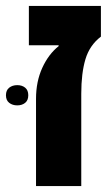

<svg xmlns="http://www.w3.org/2000/svg" viewBox="-43 -625 369 645"><path d="M78 0V-293Q78 -351 99 -397Q120 -443 154 -470V-473H54V-605H296V-502Q258 -473 244 -426Q230 -379 230 -310V0ZM-23 -305Q-23 -322 -12 -330.5Q-1 -339 15 -339Q31 -339 41.5 -330.5Q52 -322 52 -305Q52 -288 41.5 -279.5Q31 -271 15 -271Q-1 -271 -12 -279.5Q-23 -288 -23 -305Z"/></svg>

Font: Noto Sans Hebrew ExtraCondensed ExtraBold
Style: Regular
Weight: 800
Width: 2
Designer: Monotype Design Team
Foundry: Monotype Imaging Inc.
Version: Version 2.004; ttfautohint (v1.8.4.7-5d5b)